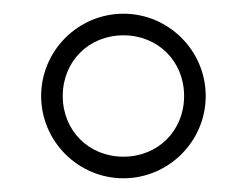

<svg xmlns="http://www.w3.org/2000/svg" viewBox="-20 -820 360 280"><path d="M40 -680C40 -614 94 -560 160 -560C226 -560 280 -614 280 -680C280 -746 226 -800 160 -800C94 -800 40 -746 40 -680ZM71.5 -680C71.5 -730.5 109.5 -768.5 160 -768.5C210.5 -768.5 248.5 -730.5 248.5 -680C248.5 -629.5 210.5 -591.5 160 -591.5C109.5 -591.5 71.5 -629.5 71.5 -680Z"/></svg>

Font: Bodoni* 16pt Fatface
Style: Regular
Weight: 900
Version: Version 2.3